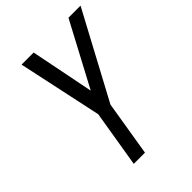

<svg xmlns="http://www.w3.org/2000/svg" viewBox="-212 -839 944 944"><g transform="rotate(-45 260.0 -367.5)"><path d="M155 0 204 -296 110 -735H194L260 -404L436 -735H520L280 -287L233 0Z"/></g></svg>

Font: Iosevka Algr
Style: Italic
Weight: 400
Italic angle: -9°
Monospace: yes
Designer: Belleve Invis
Foundry: Belleve Invis
Version: Version 26.0.2; ttfautohint (v1.8.3)